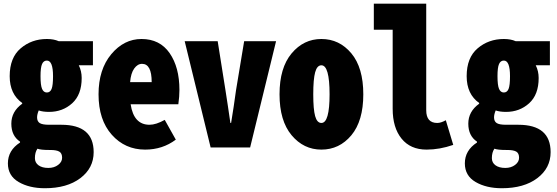

<svg xmlns="http://www.w3.org/2000/svg" viewBox="-20 -794 3001 1034"><path d="M221.7 219.7Q137.7 219.7 80.1 186Q22.5 152.3 22.5 85.9Q22.5 15.6 87.9 -26.4V-31.2Q41 -62.5 41 -127.9Q41 -193.4 99.6 -235.4V-239.3Q32.2 -287.1 32.2 -383.8Q32.2 -483.4 91.3 -533.7Q150.4 -584 232.4 -584Q269.5 -584 295.9 -572.3H480.5V-442.4H404.3Q419.9 -411.1 419.9 -374Q419.9 -284.2 368.7 -237.8Q317.4 -191.4 244.1 -191.4Q210.9 -191.4 188.5 -199.2Q179.7 -177.7 179.7 -162.1Q179.7 -140.6 193.8 -131.3Q208 -122.1 244.1 -122.1H310.5Q484.4 -122.1 484.4 25.4Q484.4 111.3 412.6 165.5Q340.8 219.7 221.7 219.7ZM265.6 -383.8Q265.6 -467.8 232.4 -467.8Q214.8 -467.8 206.5 -449.2Q198.2 -430.7 198.2 -383.8Q198.2 -335 206.5 -315.4Q214.8 -295.9 232.4 -295.9Q250 -295.9 257.8 -314.9Q265.6 -334 265.6 -383.8ZM240.2 110.4Q271.5 110.4 293 94.2Q314.5 78.1 314.5 55.7Q314.5 31.2 299.3 22.5Q284.2 13.7 251 13.7H246.1Q199.2 13.7 181.6 6.8Q168 26.4 168 57.6Q168 82 187.5 96.2Q207 110.4 240.2 110.4Z M761.7 11.7Q653.3 11.7 582 -68.4Q510.7 -148.4 510.7 -286.1Q510.7 -419.9 579.1 -502Q647.5 -584 742.2 -584Q840.8 -584 893.6 -507.8Q946.3 -431.6 946.3 -309.6Q946.3 -273.4 940.4 -232.4H683.6Q700.2 -122.1 785.2 -122.1Q820.3 -122.1 867.2 -148.4L926.8 -42Q855.5 11.7 761.7 11.7ZM680.7 -351.6H796.9Q796.9 -450.2 745.1 -450.2Q720.7 -450.2 702.6 -424.8Q684.6 -399.4 680.7 -351.6Z M1114.3 0 974.6 -572.3H1152.3L1194.3 -307.6Q1198.2 -280.3 1207.5 -221.7Q1216.8 -163.1 1220.7 -131.8H1224.6Q1239.3 -220.7 1251 -307.6L1294.9 -572.3H1466.8L1327.1 0Z M1710.9 11.7Q1615.2 11.7 1550.3 -65.9Q1485.4 -143.6 1485.4 -286.1Q1485.4 -428.7 1550.3 -506.3Q1615.2 -584 1710.9 -584Q1807.6 -584 1872.1 -506.8Q1936.5 -429.7 1936.5 -286.1Q1936.5 -142.6 1872.1 -65.4Q1807.6 11.7 1710.9 11.7ZM1710.9 -131.8Q1754.9 -131.8 1754.9 -286.1Q1754.9 -442.4 1710.9 -442.4Q1687.5 -442.4 1677.2 -404.8Q1667 -367.2 1667 -286.1Q1667 -205.1 1677.2 -168.5Q1687.5 -131.8 1710.9 -131.8Z M2277.3 11.7Q2190.4 11.7 2142.6 -47.4Q2094.7 -106.4 2094.7 -208V-633.8H1993.2V-774.4H2275.4V-200.2Q2275.4 -131.8 2335 -131.8Q2354.5 -131.8 2380.9 -146.5L2420.9 -13.7Q2347.7 11.7 2277.3 11.7Z M2682.6 219.7Q2598.6 219.7 2541 186Q2483.4 152.3 2483.4 85.9Q2483.4 15.6 2548.8 -26.4V-31.2Q2502 -62.5 2502 -127.9Q2502 -193.4 2560.5 -235.4V-239.3Q2493.2 -287.1 2493.2 -383.8Q2493.2 -483.4 2552.2 -533.7Q2611.3 -584 2693.4 -584Q2730.5 -584 2756.8 -572.3H2941.4V-442.4H2865.2Q2880.9 -411.1 2880.9 -374Q2880.9 -284.2 2829.6 -237.8Q2778.3 -191.4 2705.1 -191.4Q2671.9 -191.4 2649.4 -199.2Q2640.6 -177.7 2640.6 -162.1Q2640.6 -140.6 2654.8 -131.3Q2668.9 -122.1 2705.1 -122.1H2771.5Q2945.3 -122.1 2945.3 25.4Q2945.3 111.3 2873.5 165.5Q2801.8 219.7 2682.6 219.7ZM2726.6 -383.8Q2726.6 -467.8 2693.4 -467.8Q2675.8 -467.8 2667.5 -449.2Q2659.2 -430.7 2659.2 -383.8Q2659.2 -335 2667.5 -315.4Q2675.8 -295.9 2693.4 -295.9Q2710.9 -295.9 2718.8 -314.9Q2726.6 -334 2726.6 -383.8ZM2701.2 110.4Q2732.4 110.4 2753.9 94.2Q2775.4 78.1 2775.4 55.7Q2775.4 31.2 2760.3 22.5Q2745.1 13.7 2711.9 13.7H2707Q2660.2 13.7 2642.6 6.8Q2628.9 26.4 2628.9 57.6Q2628.9 82 2648.4 96.2Q2668 110.4 2701.2 110.4Z"/></svg>

Font: Gen Shin Gothic Monospace Heavy
Style: Bold
Weight: 800
Designer: [Source Han Sans]
Ryoko NISHIZUKA  (kana & ideographs); Paul D. Hunt (Latin, Greek & Cyrillic); Wenlong ZHANG  (bopomofo
Version: Version 1.002.20150607